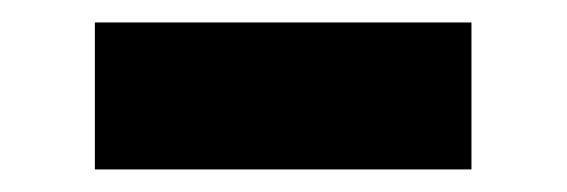

<svg xmlns="http://www.w3.org/2000/svg" viewBox="-20 -376 505 171"><path d="M399.9 -356V-225.1H64.5V-356Z"/></svg>

Font: Inter 20pt ExtraBold
Style: Regular
Weight: 800
Version: Version 4.001;git-66647c0bb